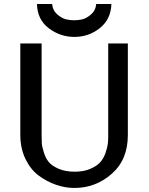

<svg xmlns="http://www.w3.org/2000/svg" viewBox="-20 -909 732 946"><path d="M80.1 -244.1V-694.8H185.1V-242.2Q185.1 -219.2 186 -203.1Q187 -187 196 -158Q205.1 -128.9 220.5 -110.4Q235.8 -91.8 268.8 -77.4Q301.8 -63 348.1 -63Q392.1 -63 424.6 -76.9Q457 -90.8 473.6 -109.4Q490.2 -127.9 499.5 -154.5Q508.8 -181.2 511 -198.5Q513.2 -215.8 513.2 -235.8V-694.8H609.9V-243.2Q609.9 -122.1 530.5 -52.5Q451.2 17.1 346.2 17.1Q301.3 17.1 256.1 1.5Q210.9 -14.2 170.9 -43.7Q130.9 -73.2 105.5 -125.7Q80.1 -178.2 80.1 -244.1ZM162.1 -889.2H236.8Q239.7 -856.9 262.9 -837.4Q286.1 -817.9 306.6 -813.5Q327.1 -809.1 345.2 -809.1Q364.3 -809.1 384.5 -813.5Q404.8 -817.9 428 -837.4Q451.2 -856.9 454.1 -889.2H528.8Q526.9 -814.9 472.4 -771Q418 -727.1 346.2 -727.1Q277.3 -727.1 220.7 -769.5Q164.1 -812 162.1 -889.2Z"/></svg>

Font: CMU Bright
Style: SemiBold
Weight: 600
Version: Version 0.7.0